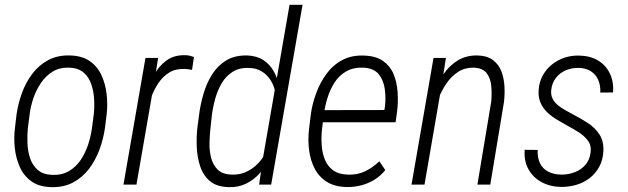

<svg xmlns="http://www.w3.org/2000/svg" viewBox="-20 -770 2619 801"><path d="M42.5 -236.8 48.8 -291Q55.2 -336.9 71.3 -381.3Q87.4 -425.8 114.7 -462.2Q142.1 -498.5 181.6 -519.5Q221.2 -540.5 272.9 -538.6Q323.7 -537.1 355.5 -514.4Q387.2 -491.7 403.8 -455.1Q420.4 -418.5 425 -376Q429.7 -333.5 424.8 -291.5L418 -236.8Q411.6 -191.4 395.3 -146.7Q378.9 -102.1 351.6 -65.9Q324.2 -29.8 284.9 -8.8Q245.6 12.2 192.9 10.7Q142.6 9.3 110.8 -13.7Q79.1 -36.6 62.7 -73.2Q46.4 -109.9 41.7 -152.3Q37.1 -194.8 42.5 -236.8ZM103.5 -291.5 96.2 -235.4Q93.3 -206.5 94.5 -173.1Q95.7 -139.6 105.5 -110.1Q115.2 -80.6 137.2 -61.3Q159.2 -42 196.8 -40.5Q237.8 -38.6 267.6 -56.2Q297.4 -73.7 316.9 -103Q336.4 -132.3 347.9 -167.5Q359.4 -202.6 363.8 -236.8L371.1 -292Q374.5 -321.3 372.8 -354.2Q371.1 -387.2 361.3 -417.2Q351.6 -447.3 329.3 -466.8Q307.1 -486.3 269.5 -487.8Q229.5 -489.3 200.4 -471.7Q171.4 -454.1 151.1 -424.3Q130.9 -394.5 119.1 -359.9Q107.4 -325.2 103.5 -291.5Z M626 -441.9 549.3 0H495.1L586.9 -528.3H639.6ZM789.1 -532.2 781.2 -478.5Q772.5 -480 764.4 -481.2Q756.3 -482.4 748.5 -482.4Q711.4 -483.4 685.1 -466.8Q658.7 -450.2 640.6 -423.1Q622.6 -396 610.8 -364Q599.1 -332 591.8 -302.2L571.8 -293.9Q578.1 -331.1 589.6 -374Q601.1 -417 621.6 -455.6Q642.1 -494.1 674.6 -517.8Q707 -541.5 754.9 -539.6Q763.7 -539.6 772.2 -537.4Q780.8 -535.2 789.1 -532.2Z M1076.2 -106 1188 -750H1242.2L1111.3 0H1061ZM803.7 -239.3 810.1 -287.6Q815.4 -331.5 828.4 -376.7Q841.3 -421.9 864.7 -459.2Q888.2 -496.6 924.3 -518.3Q960.4 -540 1013.2 -538.6Q1052.7 -536.6 1079.8 -518.6Q1106.9 -500.5 1122.8 -471.2Q1138.7 -441.9 1145.3 -407.2Q1151.9 -372.6 1149.9 -338.9L1126 -181.2Q1119.1 -144 1103.5 -109.4Q1087.9 -74.7 1063.7 -47.4Q1039.6 -20 1006.8 -3.9Q974.1 12.2 933.6 10.7Q883.3 9.3 855.2 -14.9Q827.1 -39.1 814.7 -77.4Q802.2 -115.7 800.8 -158.7Q799.3 -201.7 803.7 -239.3ZM863.8 -288.6 858.4 -238.3Q855 -210 854 -176.3Q853 -142.6 860.6 -112.3Q868.2 -82 888.2 -62.3Q908.2 -42.5 947.3 -41.5Q983.9 -40 1015.6 -57.1Q1047.4 -74.2 1069.8 -103.5Q1092.3 -132.8 1101.6 -168L1131.3 -349.6Q1131.8 -375 1125.2 -398.7Q1118.7 -422.4 1104.5 -441.9Q1090.3 -461.4 1069.3 -473.6Q1048.3 -485.8 1021.5 -486.3Q980 -488.8 951.4 -470.9Q922.9 -453.1 905.3 -423.3Q887.7 -393.6 877.9 -358.4Q868.2 -323.2 863.8 -288.6Z M1426.8 10.3Q1376 9.3 1343 -11.7Q1310.1 -32.7 1292.5 -67.1Q1274.9 -101.6 1269.5 -143.8Q1264.2 -186 1269 -229L1276.4 -290.5Q1282.2 -335.4 1298.6 -380.1Q1314.9 -424.8 1341.6 -461.4Q1368.2 -498 1407.7 -519.3Q1447.3 -540.5 1499.5 -538.1Q1548.3 -536.6 1578.1 -515.6Q1607.9 -494.6 1621.8 -461.2Q1635.7 -427.7 1638.7 -386.7Q1641.6 -345.7 1636.7 -305.2L1630.4 -259.8H1304.2L1313 -310.5L1583.5 -311L1585.9 -325.2Q1590.3 -360.4 1585.4 -397.5Q1580.6 -434.6 1560.3 -460Q1540 -485.4 1496.1 -487.8Q1454.1 -489.3 1424.3 -472.2Q1394.5 -455.1 1375.7 -425.8Q1356.9 -396.5 1345.9 -360.6Q1335 -324.7 1330.6 -290.5L1323.2 -229Q1319.8 -197.8 1322 -164.8Q1324.2 -131.8 1335.2 -104.5Q1346.2 -77.1 1369.4 -59.8Q1392.6 -42.5 1431.6 -41.5Q1470.7 -40 1502.7 -55.2Q1534.7 -70.3 1562.5 -97.2L1587.4 -60.5Q1567.4 -35.6 1541.7 -20Q1516.1 -4.4 1487.1 3.2Q1458 10.7 1426.8 10.3Z M1822.8 -416 1751 0H1696.8L1788.6 -528.3H1840.3ZM1790.5 -296.9 1771.5 -309.1Q1777.8 -347.7 1793 -388.2Q1808.1 -428.7 1832.3 -463.4Q1856.4 -498 1891.4 -518.8Q1926.3 -539.6 1972.2 -538.6Q2012.2 -537.6 2036.4 -519.5Q2060.5 -501.5 2071.5 -472.9Q2082.5 -444.3 2084.5 -410.6Q2086.4 -377 2082.5 -344.2L2025.4 0H1971.7L2029.3 -345.7Q2032.2 -376 2029.8 -408.7Q2027.3 -441.4 2011 -463.9Q1994.6 -486.3 1955.1 -487.8Q1919.4 -488.3 1891.4 -470.2Q1863.3 -452.1 1843 -422.6Q1822.8 -393.1 1809.8 -359.9Q1796.9 -326.7 1790.5 -296.9Z M2443.8 -133.8Q2447.8 -162.6 2432.9 -182.9Q2418 -203.1 2395 -217.8Q2372.1 -232.4 2350.6 -243.7Q2327.1 -256.8 2304.4 -270.3Q2281.7 -283.7 2263.7 -300.8Q2245.6 -317.9 2235.4 -340.6Q2225.1 -363.3 2227.1 -393.6Q2229 -426.8 2243.7 -453.9Q2258.3 -481 2281.5 -500Q2304.7 -519 2334.2 -529.1Q2363.8 -539.1 2397 -538.1Q2442.4 -537.1 2475.1 -517.6Q2507.8 -498 2524.4 -463.1Q2541 -428.2 2537.6 -384.3L2484.4 -383.8Q2485.8 -413.1 2475.8 -436.3Q2465.8 -459.5 2444.8 -472.9Q2423.8 -486.3 2394 -486.8Q2365.2 -487.3 2340.6 -476.8Q2315.9 -466.3 2299.6 -445.6Q2283.2 -424.8 2279.8 -396Q2277.3 -375 2284.9 -359.4Q2292.5 -343.8 2306.4 -332Q2320.3 -320.3 2337.2 -311Q2354 -301.8 2369.1 -293.5Q2402.3 -276.4 2432.6 -256.6Q2462.9 -236.8 2481.2 -208.5Q2499.5 -180.2 2497.1 -137.7Q2495.1 -102.1 2480 -74.2Q2464.8 -46.4 2440.4 -27.3Q2416 -8.3 2384.8 1Q2353.5 10.3 2319.8 9.8Q2273.9 8.8 2238.8 -10.5Q2203.6 -29.8 2184.6 -64Q2165.5 -98.1 2168.9 -145L2223.1 -144.5Q2221.7 -111.8 2232.9 -88.9Q2244.1 -65.9 2266.8 -54Q2289.6 -42 2322.8 -41.5Q2351.1 -41.5 2377.7 -51.5Q2404.3 -61.5 2422.4 -82.5Q2440.4 -103.5 2443.8 -133.8Z"/></svg>

Font: Roboto Condensed Light
Style: Italic
Weight: 300
Italic angle: -12°
Designer: Christian Robertson
Foundry: Google
Version: Version 3.0; 2020